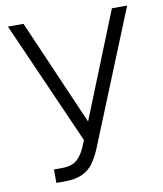

<svg xmlns="http://www.w3.org/2000/svg" viewBox="-83 -795 741 872"><g transform="rotate(-10 287.5 -359.5)"><path d="M106 9.8V-52.2H142.6Q188.5 -52.2 212.4 -73.5Q236.3 -94.7 251 -130.9L263.2 -160.2L12.7 -727.5H84.5L296.4 -239.7L492.2 -727.5H562.5L312 -110.8Q296.9 -74.7 277.6 -47.6Q258.3 -20.5 226.8 -5.4Q195.3 9.8 144 9.8Z"/></g></svg>

Font: Inter Tight Light
Style: Regular
Weight: 300
Designer: Rasmus Andersson
Foundry: rsms
Version: Version 3.004